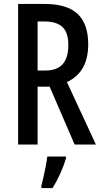

<svg xmlns="http://www.w3.org/2000/svg" viewBox="-20 -734 517 975"><path d="M206 -714Q321 -714 374.5 -663Q428 -612 428 -509Q428 -440 402 -392Q376 -344 320 -317L467 0H359L232 -294H171V0H72V-714ZM205 -625H171V-376H212Q327 -376 327 -505Q327 -569 297 -597Q267 -625 205 -625ZM315 71Q304 108 285.5 148.5Q267 189 247 221H190V210Q195 192 201 164.5Q207 137 212.5 109Q218 81 220 61H315Z"/></svg>

Font: Noto Sans Gurmukhi ExtraCondensed Medium
Style: Regular
Weight: 500
Width: 2
Designer: Jelle Bosma - Monotype Design Team
Foundry: Monotype Imaging Inc.
Version: Version 2.004; ttfautohint (v1.8.4.7-5d5b)